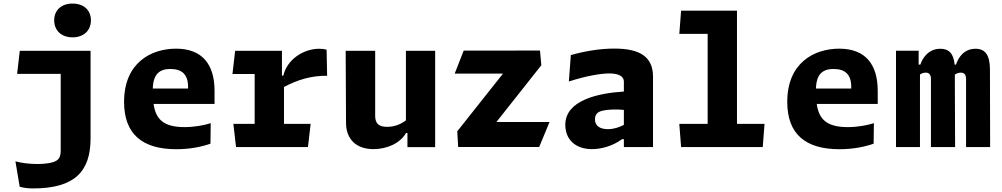

<svg xmlns="http://www.w3.org/2000/svg" viewBox="-20 -825 5620 1077"><path d="M91 -540 76 -410.5H320.5V20.5C320.5 55.5 308.5 68.5 297.5 75.5C277.5 89 234 95 191 95C141.5 95 99.5 89 66.5 80L90.5 222.5C108 227 130 232 165 232C400 232 488 136 488 -49V-540ZM284 -711C284 -653 325.5 -615.5 387 -615.5C448.5 -615.5 490 -653 490 -711C490 -769 448.5 -805 387 -805C325.5 -805 284 -769 284 -711Z M869 -418C880.5 -428 899 -438 936 -438C999 -438 1035 -409 1035 -337V-328.5H837C838.5 -381 854 -405 869 -418ZM676 -253.5C676 -72.5 778.5 12 969 12C1047 12 1112 -2 1160.5 -19L1162 -134C1123.5 -122 1071 -112 1015 -112C892 -112 853 -161 841.5 -242H1183.5V-315C1183.5 -463.5 1115 -552 967.5 -552C828.5 -552 676 -474 676 -253.5Z M1561.5 -540H1299L1284 -410H1408.5V-130H1289L1304 0H1707.5L1722.5 -130H1573V-337C1650 -378 1727 -401 1815 -400L1812 -546.5C1798 -550 1784.5 -551.5 1770.5 -551.5C1683.5 -551.5 1590.5 -492.5 1569.5 -401H1561.5Z M1919 -540 1921 -135.5C1921.5 -44 1978 11.5 2075 11.5C2152.5 11.5 2225.5 -22.5 2257.5 -79H2265.5V0.5H2421V-540H2257V-150C2229 -128.5 2193.5 -113.5 2151.5 -113.5C2108.5 -113.5 2084.5 -129 2084.5 -174.5V-540Z M2581 -541 2530.5 -412H2801.5L2545 -88.5L2550 -0.5H3004.5L3062.5 -140.5H2764.5L3016.5 -459L3009 -541.5Z M3643 0V-394.5C3643 -506.5 3570 -552.5 3425.5 -552.5C3341.5 -552.5 3256 -537 3182 -516L3171 -368C3272 -400.5 3351.5 -413 3398 -413C3444.5 -413 3479.5 -400.5 3479.5 -366.5V-311.5C3333.5 -302.5 3151 -262 3151 -125C3151 -41 3209.5 11.5 3300.5 11.5C3352 11.5 3415.5 -5 3469 -44H3479.5V0ZM3317.5 -155C3317.5 -183 3331 -196.5 3356 -203C3396.5 -213.5 3448 -211.5 3479.5 -208.5V-124.5C3454.5 -111.5 3424 -100.5 3390 -100.5C3349.5 -100.5 3317.5 -116 3317.5 -155Z M3800.5 0H4258.5L4268.5 -130H4114V-765H3800.5L3790.5 -635H3949.5V-130H3790.5Z M4589 -418C4600.5 -428 4619 -438 4656 -438C4719 -438 4755 -409 4755 -337V-328.5H4557C4558.5 -381 4574 -405 4589 -418ZM4396 -253.5C4396 -72.5 4498.5 12 4689 12C4767 12 4832 -2 4880.5 -19L4882 -134C4843.5 -122 4791 -112 4735 -112C4612 -112 4573 -161 4561.5 -242H4903.5V-315C4903.5 -463.5 4835 -552 4687.5 -552C4548.5 -552 4396 -474 4396 -253.5Z M5337.5 0 5336 -406.5C5345.5 -413 5356.5 -417.5 5369.5 -417.5C5386.5 -417.5 5399 -409 5399 -381.5V0H5534L5533 -434.5C5533 -517.5 5505.5 -551.5 5452 -551.5C5387 -551.5 5355.5 -502 5342.5 -462.5H5335C5329 -525 5302.5 -551.5 5255 -551.5C5190 -551.5 5155.5 -502 5142.5 -462.5H5133V-540.5H5006V0H5140.5V-407C5149.5 -413.5 5160 -417.5 5173 -417.5C5189.5 -417.5 5202 -409 5202 -381.5V0Z"/></svg>

Font: Monaspace Argon ExtraBold
Style: Bold
Weight: 800
Designer: Riley Cran & the Lettermatic Team
Foundry: Lettermatic
Version: Version 1.000 (Monaspace Argon)